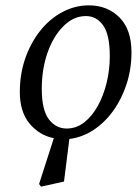

<svg xmlns="http://www.w3.org/2000/svg" viewBox="-20 -507 521 717"><path d="M229 -27Q265 -27 294.5 -50Q324 -73 345.5 -112Q367 -151 378.5 -199Q390 -247 390 -297Q390 -378 365 -412.5Q340 -447 301 -447Q255 -447 217.5 -410Q180 -373 158 -311.5Q136 -250 136 -175Q136 -96 162.5 -61.5Q189 -27 229 -27ZM219 171 133 190 126 180 181 9Q126 -2 90 -46Q54 -90 54 -163Q54 -231 74.5 -289.5Q95 -348 130.5 -392.5Q166 -437 213 -462Q260 -487 312 -487Q381 -487 426 -442Q471 -397 471 -312Q471 -250 453 -194Q435 -138 403 -93.5Q371 -49 329 -21.5Q287 6 239 12Z"/></svg>

Font: Source Serif Pro
Style: Italic
Weight: 400
Italic angle: -12°
Designer: Frank Grießhammer
Foundry: Adobe Systems Incorporated
Version: Version 3.001;hotconv 1.0.111;makeotfexe 2.5.65597